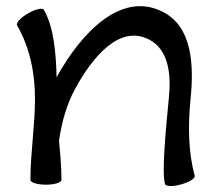

<svg xmlns="http://www.w3.org/2000/svg" viewBox="-20 -591 700 631"><path d="M36 -508C78 -435 95 -351 95 -267C95 -178 80 -89 80 0C80 9 103 16 131 16C159 16 182 9 182 0C182 -43 178 -86 174 -129C183 -190 199 -249 229 -303C287 -408 374 -509 468 -462C534 -430 543 -347 535 -270C526 -175 511 -28 522 13C524 22 548 23 575 15C602 8 622 -5 620 -13C598 -94 598 -179 606 -263C618 -378 612 -505 513 -553C379 -620 248 -486 166 -337V-336C164 -418 157 -502 124 -559C120 -566 96 -561 72 -547C48 -533 32 -516 36 -508Z"/></svg>

Font: Nupuram Medium
Style: Regular
Weight: 500
Designer: Santhosh Thottingal (santhosh.thottingal@gmail.com)
Foundry: SMC
Version: Version 1.000